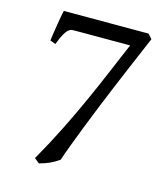

<svg xmlns="http://www.w3.org/2000/svg" viewBox="-95 -663 658 753"><g transform="rotate(15 234.5 -286.5)"><path d="M432.1 -569.8Q409.7 -517.1 386.7 -463.4Q363.8 -409.7 342 -357.4Q320.3 -305.2 300.3 -255.9Q280.3 -206.5 263.4 -163.1Q246.6 -119.6 232.9 -83.5Q219.2 -47.4 210.9 -21.5Q193.8 -9.3 175 -0.5Q156.2 8.3 131.8 14.6L111.8 -1.5Q154.3 -76.2 188 -144Q221.7 -211.9 250.5 -275.6Q279.3 -339.4 305.2 -400.9Q331.1 -462.4 357.9 -524.9H136.2Q128.9 -524.9 122.1 -524.4Q115.2 -523.9 107.9 -517.8Q100.6 -511.7 92 -497.1Q83.5 -482.4 73.2 -454.1L50.8 -462.9Q52.2 -474.1 54.7 -491.2Q57.1 -508.3 60.1 -526.1Q63 -543.9 65.9 -560.8Q68.8 -577.6 71.8 -588.4H416Z"/></g></svg>

Font: Gentium Plus APac
Style: Regular
Weight: 400
Designer: J. Victor Gaultney, Annie Olsen, Iska Routamaa, Becca Hirsbrunner
Foundry: SIL International
Version: Version 5.000